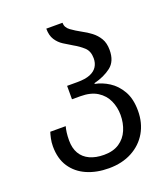

<svg xmlns="http://www.w3.org/2000/svg" viewBox="-142 -871 859 981"><g transform="rotate(-20 288.0 -380.0)"><path d="M282 10Q215 10 162.5 -13Q110 -36 80 -81Q50 -126 50 -193Q50 -215 54.5 -235.5Q59 -256 63 -268H147Q143 -255 140.5 -235.5Q138 -216 138 -193Q138 -151 155 -122Q172 -93 204.5 -78Q237 -63 282 -63Q332 -63 365 -85Q398 -107 414 -144.5Q430 -182 430 -226Q430 -268 413.5 -304.5Q397 -341 361.5 -363.5Q326 -386 269 -386H224V-459H280Q323 -459 349 -469.5Q375 -480 387.5 -499.5Q400 -519 400 -545Q400 -584 377 -605Q354 -626 325 -642Q301 -656 277.5 -671Q254 -686 239 -709.5Q224 -733 224 -770H312Q312 -744 335.5 -727Q359 -710 390 -693Q415 -680 438 -662.5Q461 -645 476 -620Q491 -595 491 -557Q491 -496 453.5 -467Q416 -438 360 -424V-420Q398 -413 435 -389.5Q472 -366 496.5 -323.5Q521 -281 521 -216Q521 -150 491.5 -99Q462 -48 408 -19Q354 10 282 10Z"/></g></svg>

Font: Noto Sans Georgian
Style: Regular
Weight: 400
Designer: Monotype Design Team, Akaki Razmadze
Foundry: Google LLC
Version: Version 2.002